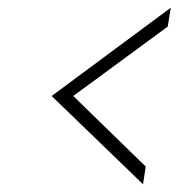

<svg xmlns="http://www.w3.org/2000/svg" viewBox="-20 -526 463 498"><path d="M114 -277 351 -48 358 -94 170 -277 415 -457 423 -506Z"/></svg>

Font: Charger Static
Style: Obl
Weight: 1000
Designer: Jasper
Foundry: KineticPlasma Fonts/Cannot Into Space Fonts
Version: Version 1.1